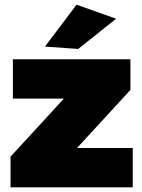

<svg xmlns="http://www.w3.org/2000/svg" viewBox="-20 -800 608 820"><path d="M307 -780 172 -601 314 -591 476 -720ZM35 -547V-379H253L25 -131V0H547V-168H309L537 -416V-547Z"/></svg>

Font: Montserrat-Arabic Black
Style: Regular
Weight: 900
Designer: Mohamed Gaber
Foundry: Kief Type Foundry
Version: Version 5.008;PS 005.008;hotconv 1.0.88;makeotf.lib2.5.64775